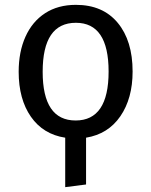

<svg xmlns="http://www.w3.org/2000/svg" viewBox="-20 -559 624 792"><path d="M335 9V202L249 213V9Q158 -5 107.5 -77.5Q57 -150 57 -263Q57 -345 85 -407.5Q113 -470 166 -504.5Q219 -539 293 -539Q404 -539 465.5 -465Q527 -391 527 -264Q527 -153 476.5 -79.5Q426 -6 335 9ZM428 -264Q428 -465 293 -465Q156 -465 156 -263Q156 -62 292 -62Q428 -62 428 -264Z"/></svg>

Font: Fira Sans
Style: Regular
Weight: 400
Designer: bBox Type GmbH & Carrois Corporate GbR & Edenspiekermann AG
Foundry: bBox Type GmbH & Carrois Corporate GbR & Edenspiekermann AG
Version: Version 4.301